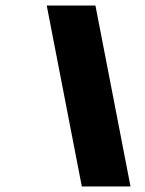

<svg xmlns="http://www.w3.org/2000/svg" viewBox="-20 -670 522 690"><path d="M323 -650 449 0H274L148 -650Z"/></svg>

Font: Overused Grotesk ExtraBold
Style: Italic
Weight: 800
Italic angle: -10°
Version: Version 0.003